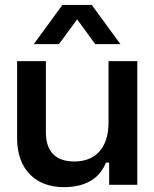

<svg xmlns="http://www.w3.org/2000/svg" viewBox="-20 -745 622 774"><path d="M533.5 -498.5H417.5V-251C417.5 -145 361.5 -94 280 -94C208.5 -94 165 -130 165 -211.5V-498.5H49V-186.5C49 -60.5 126 9.5 236.5 9.5C335.5 9.5 385 -34 407 -89.5H420V0H533.5ZM231.5 -725 116 -567H217.5L291 -667L364 -567H465.5L350 -725Z"/></svg>

Font: MCL Standard Medium
Style: Regular
Weight: 500
Designer: Květoslav Bartoš
Foundry: Florian Karsten
Version: Version 1.001;Glyphs 3.2.3 (3260)